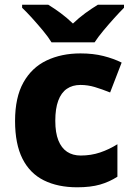

<svg xmlns="http://www.w3.org/2000/svg" viewBox="-20 -786 566 816"><path d="M308 10Q226 10 166.5 -19.5Q107 -49 75.5 -111.5Q44 -174 44 -272Q44 -372 79.5 -435.5Q115 -499 178 -529Q241 -559 322 -559Q376 -559 419.5 -548Q463 -537 497 -520L448 -393Q413 -407 383 -416Q353 -425 322 -425Q288 -425 264 -408.5Q240 -392 227.5 -358Q215 -324 215 -273Q215 -222 228 -189.5Q241 -157 265 -141Q289 -125 323 -125Q367 -125 405.5 -138Q444 -151 479 -173V-35Q445 -13 405 -1.5Q365 10 308 10ZM199 -606Q185 -629 162.5 -656Q140 -683 116.5 -709Q93 -735 74 -753V-766H185Q211 -750 237.5 -730.5Q264 -711 290 -686Q316 -711 343 -730.5Q370 -750 396 -766H507V-753Q489 -735 465.5 -709Q442 -683 419.5 -656Q397 -629 382 -606Z"/></svg>

Font: Noto Sans Cham ExtraBold
Style: Regular
Weight: 800
Version: Version 2.002